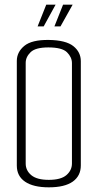

<svg xmlns="http://www.w3.org/2000/svg" viewBox="-20 -799 419 822"><path d="M189 3Q123 3 87.5 -21Q52 -45 52 -90V-538Q52 -576 84 -602.5Q116 -629 189 -628Q262 -627 294 -601.5Q326 -576 326 -537V-91Q326 -46 291.5 -21.5Q257 3 189 3ZM189 -29Q241 -29 264.5 -49.5Q288 -70 288 -99V-529Q288 -554 267 -575Q246 -596 187 -596Q132 -596 111 -575.5Q90 -555 90 -530V-99Q90 -69 114 -49Q138 -29 189 -29ZM141 -686 178 -779H218L167 -686ZM213 -686 250 -779H291L239 -686Z"/></svg>

Font: Smooch Sans Thin Light
Style: Regular
Weight: 300
Version: Version 1.010